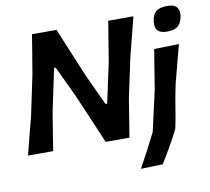

<svg xmlns="http://www.w3.org/2000/svg" viewBox="-96 -848 1258 1152"><g transform="rotate(-10 532.5 -271.5)"><path d="M17 0Q32 -59 45.8 -112.8Q59.5 -166.5 77 -233.5L127.5 -473.5Q139.5 -544.5 148.5 -599.2Q157.5 -654 167 -713H316.5Q350.5 -631 381 -557.5Q411.5 -484 440.5 -414.5L528.5 -224.5H539L592.5 -473.5Q604 -544 613 -599.2Q622 -654.5 631.5 -713H785Q770 -654 756 -599Q742 -544 724 -473.5L673 -234Q662 -165 653.2 -111.2Q644.5 -57.5 635 0H490Q461.5 -68 430.5 -140.8Q399.5 -213.5 362.5 -299L272.5 -490.5H262.5L208 -233.5Q197 -164.5 188.2 -111Q179.5 -57.5 170.5 0ZM670.5 196Q700 143 724.8 95.5Q749.5 48 778.5 -9.5L825.5 -217L836 -266.5Q847.5 -339 856 -391.2Q864.5 -443.5 873.5 -498L1025 -502Q1010.5 -447.5 996.5 -393.5Q982.5 -339.5 963.5 -267Q947.5 -191.5 938 -128.8Q928.5 -66 916.5 -10.5Q914 -0.5 900 26.2Q886 53 867.2 85.8Q848.5 118.5 830.8 147.8Q813 177 804 192ZM967 -587.5Q881.5 -587.5 903 -679.5Q911 -713 933.8 -726Q956.5 -739 998 -739Q1039 -739 1055 -716.8Q1071 -694.5 1062.5 -658Q1053 -617 1031 -602.2Q1009 -587.5 967 -587.5Z"/></g></svg>

Font: Commissioner Loud SemiBold
Style: Italic
Weight: 600
Italic angle: -12°
Designer: Kostas Bartsokas
Foundry: Kostas Bartsokas
Version: Version 1.000; ttfautohint (v1.8.3)